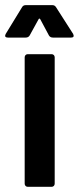

<svg xmlns="http://www.w3.org/2000/svg" viewBox="-56 -720 304 740"><path d="M-25.9 -575.2Q-32.7 -575.2 -35.2 -578.6Q-37.6 -582 -34.2 -588.9L28.8 -691.9Q33.2 -700.2 43 -700.2H146Q155.3 -700.2 160.2 -691.9L226.1 -588.9Q228 -583 228 -582Q228 -575.2 217.8 -575.2H147.9Q137.7 -575.2 132.8 -583L99.1 -646Q95.7 -650.9 92.8 -646L58.1 -583Q53.2 -575.2 43 -575.2ZM50.8 0Q45.9 0 42.5 -3.4Q39.1 -6.8 39.1 -12.2V-499Q39.1 -504.4 42.5 -507.8Q45.9 -511.2 50.8 -511.2H143.1Q147.9 -511.2 151.4 -507.8Q154.8 -504.4 154.8 -499V-12.2Q154.8 -6.8 151.4 -3.4Q147.9 0 143.1 0Z"/></svg>

Font: Barlow Condensed SemiBold
Style: Regular
Weight: 600
Width: 3
Designer: Jeremy Tribby
Foundry: Tribby Type
Version: Version 1.422;hotconv 1.0.109;makeotfexe 2.5.65596